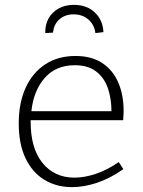

<svg xmlns="http://www.w3.org/2000/svg" viewBox="-20 -762 587 789"><path d="M276 7Q212 7 162.5 -23Q113 -53 85 -111.5Q57 -170 57 -255Q57 -339 85.5 -401.5Q114 -464 166.5 -498Q219 -532 290 -532Q356 -532 400 -503Q444 -474 466 -423Q488 -372 488 -306Q488 -298 487.5 -289.5Q487 -281 486 -268H106Q106 -265 106 -261Q106 -152 155 -92Q204 -32 286 -32Q327 -32 373.5 -47.5Q420 -63 468 -96L487 -67Q433 -29 379 -11Q325 7 276 7ZM287 -494Q210 -494 164 -442Q118 -390 109 -305H438Q438 -356 423.5 -399Q409 -442 375.5 -468Q342 -494 287 -494ZM284 -742Q337 -742 370 -710.5Q403 -679 405 -630L372 -626Q368 -660 343.5 -681.5Q319 -703 283 -703Q247 -703 224 -682.5Q201 -662 198 -628L166 -626Q165 -678 198 -710Q231 -742 284 -742Z"/></svg>

Font: Bitter Light
Style: Regular
Weight: 300
Designer: Sol Matas, and Bitter project Authors
Foundry: Sol Matas
Version: Version 2.001